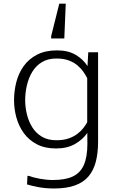

<svg xmlns="http://www.w3.org/2000/svg" viewBox="-20 -817 645 1061"><path d="M277.8 224.6Q231.4 224.6 190.9 216.8Q150.4 209 129.4 202.1L131.8 154.8H139.2Q161.6 163.6 199.5 170.7Q237.3 177.7 272.9 177.7Q340.8 177.7 382.3 158.2Q423.8 138.7 443.4 94.5Q462.9 50.3 462.9 -22.9Q462.9 -38.1 462.6 -53Q462.4 -67.9 462.4 -82.5Q438.5 -46.9 395.3 -21.7Q352.1 3.4 290 3.4Q228 3.4 184.1 -19.5Q140.1 -42.5 112.1 -80.8Q84 -119.1 70.8 -166.7Q57.6 -214.4 57.6 -263.2Q57.6 -314.5 70.3 -363.8Q83 -413.1 111.3 -452.4Q139.6 -491.7 185.1 -515.1Q230.5 -538.6 295.4 -538.6Q356.9 -538.6 398.7 -513.7Q440.4 -488.8 463.4 -451.7L467.8 -528.3H522V-33.7Q522 27.3 509.8 75.4Q497.6 123.5 470 156.7Q442.4 189.9 395.3 207.3Q348.1 224.6 277.8 224.6ZM291.5 -42Q331.1 -42 359.9 -52.2Q388.7 -62.5 408.7 -78.1Q428.7 -93.8 441.7 -110.8Q454.6 -127.9 461.9 -141.6V-385.3Q453.6 -401.9 440.4 -420.7Q427.2 -439.5 407.2 -456.3Q387.2 -473.1 358.9 -483.4Q330.6 -493.7 291.5 -493.7Q244.6 -493.7 211.7 -473.6Q178.7 -453.6 158.4 -420.2Q138.2 -386.7 128.7 -345.7Q119.1 -304.7 119.1 -263.7Q119.1 -224.6 128.7 -185.3Q138.2 -146 158.4 -113.5Q178.7 -81.1 211.7 -61.5Q244.6 -42 291.5 -42ZM262.7 -604.5V-617.2L307.6 -796.9H343.3L335.4 -604.5Z"/></svg>

Font: Comme ExtraLight
Style: Regular
Weight: 250
Version: Version 1.000;gftools[0.9.27]